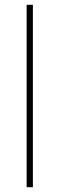

<svg xmlns="http://www.w3.org/2000/svg" viewBox="-20 -780 247 800"><path d="M117 0H91V-760H117Z"/></svg>

Font: Noto Sans Cham Thin
Style: Regular
Weight: 250
Version: Version 2.002